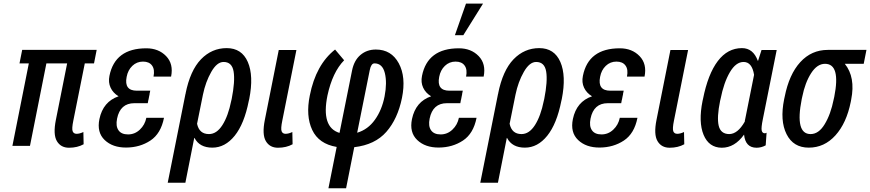

<svg xmlns="http://www.w3.org/2000/svg" viewBox="-20 -803 4790 1057"><path d="M439 -76.2 440.4 -8.8Q405.8 10.3 359.9 10.3Q314.5 10.3 293 -26.4Q271.5 -63 287.6 -143.1L349.6 -454.1H235.4L145 0H48.3L138.7 -454.1H87.4L102.1 -528.3H512.2L497.6 -454.1H446.8L383.8 -139.6Q374.5 -94.7 379.9 -80.6Q385.3 -66.4 401.9 -66.4Q418.5 -66.4 439 -76.2Z M719.7 -234.9Q641.6 -234.9 624.5 -149.9Q616.2 -108.9 632.3 -85.9Q647.9 -63 685.1 -63Q722.2 -63 750 -89.4Q777.8 -115.7 785.6 -154.3H882.8Q865.7 -67.4 808.1 -29.3Q750.5 8.8 675.3 9.3Q600.1 9.8 556.2 -32.2Q512.2 -74.2 527.3 -147.5Q547.4 -243.7 632.8 -272.9Q602.5 -291 588.9 -320.3Q575.2 -349.6 582.5 -385.3Q612.8 -537.1 785.6 -537.1Q853 -537.1 894.5 -494.1Q936 -451.2 921.9 -381.3H825.2Q833 -420.9 816.9 -442.4Q801.3 -463.9 767.1 -463.9Q732.9 -463.9 708.5 -440.4Q684.1 -417 677.2 -379.9Q662.1 -303.7 733.4 -303.7H807.1L803.2 -285.2H803.7L800.8 -271.5L797.4 -253.4H796.9L793.5 -234.9Z M1210.9 -461.9Q1174.3 -461.9 1143.1 -407.2Q1111.8 -352.5 1097.2 -281.7L1064.9 -121.6Q1076.7 -64.9 1130.4 -64.9Q1172.9 -64.9 1204.6 -114.7Q1236.3 -164.6 1252.9 -247.6L1255.4 -257.8Q1274.9 -356.4 1266.1 -409.2Q1257.3 -461.9 1210.9 -461.9ZM1050.8 -43.5H1049.3L1000.5 203.1H903.3L1001 -285.6H1002L1001.5 -287.6Q1026.9 -415 1086.4 -476.6Q1146 -538.1 1228 -538.1Q1311 -538.1 1344.2 -461.9Q1377.4 -385.7 1352.1 -257.8L1349.6 -247.6Q1324.7 -121.1 1272 -55.7Q1219.2 9.8 1148.9 9.8Q1078.6 9.8 1050.8 -43.5Z M1589.4 -76.2 1590.8 -8.8Q1556.2 10.3 1510.3 10.3Q1464.8 10.3 1443.4 -26.4Q1421.9 -63 1438 -143.1L1514.6 -527.8H1611.8L1534.2 -139.6Q1524.9 -94.7 1530.3 -80.6Q1535.6 -66.4 1552.2 -66.4Q1568.8 -66.4 1589.4 -76.2Z M2041.5 -454.1Q2022.9 -454.1 2015.6 -417L1946.3 -72.3Q2005.4 -89.8 2043.9 -143.6Q2082.5 -197.3 2097.2 -272.5Q2111.8 -347.7 2098.6 -400.9Q2085.4 -454.1 2041.5 -454.1ZM2049.3 -530.3Q2134.3 -530.3 2175.3 -454.6Q2216.3 -378.9 2192.9 -263.7Q2169.4 -148.4 2106.9 -77.1Q2044.4 -5.9 1930.2 7.3L1885.3 233.4H1788.1L1833.5 5.9Q1734.9 -10.7 1698.7 -87.9Q1662.6 -165 1685.5 -277.3Q1718.8 -446.8 1824.7 -530.3L1874.5 -471.2Q1810.5 -405.8 1782.7 -277.3Q1747.1 -102.1 1849.1 -71.3L1918 -414.1Q1929.2 -470.7 1964.4 -500.5Q1999.5 -530.3 2049.3 -530.3Z M2440.4 -234.9Q2362.3 -234.9 2345.2 -149.9Q2336.9 -108.9 2353 -85.9Q2368.7 -63 2405.8 -63Q2442.9 -63 2470.7 -89.4Q2498.5 -115.7 2506.3 -154.3H2603.5Q2586.4 -67.4 2528.8 -29.3Q2471.2 8.8 2396 9.3Q2320.8 9.8 2276.9 -32.2Q2232.9 -74.2 2248 -147.5Q2268.1 -243.7 2353.5 -272.9Q2323.2 -291 2309.6 -320.3Q2295.9 -349.6 2303.2 -385.3Q2333.5 -537.1 2506.3 -537.1Q2573.7 -537.1 2615.2 -494.1Q2656.7 -451.2 2642.6 -381.3H2545.9Q2553.7 -420.9 2537.6 -442.4Q2522 -463.9 2487.8 -463.9Q2453.6 -463.9 2429.2 -440.4Q2404.8 -417 2397.9 -379.9Q2382.8 -303.7 2454.1 -303.7H2527.8L2523.9 -285.2H2524.4L2521.5 -271.5L2518.1 -253.4H2517.6L2514.2 -234.9ZM2545.4 -783.2H2639.2L2530.8 -609.4H2484.4Z M2931.6 -461.9Q2895 -461.9 2863.8 -407.2Q2832.5 -352.5 2817.9 -281.7L2785.6 -121.6Q2797.4 -64.9 2851.1 -64.9Q2893.6 -64.9 2925.3 -114.7Q2957 -164.6 2973.6 -247.6L2976.1 -257.8Q2995.6 -356.4 2986.8 -409.2Q2978 -461.9 2931.6 -461.9ZM2771.5 -43.5H2770L2721.2 203.1H2624L2721.7 -285.6H2722.7L2722.2 -287.6Q2747.6 -415 2807.1 -476.6Q2866.7 -538.1 2948.7 -538.1Q3031.7 -538.1 3064.9 -461.9Q3098.1 -385.7 3072.8 -257.8L3070.3 -247.6Q3045.4 -121.1 2992.7 -55.7Q2939.9 9.8 2869.6 9.8Q2799.3 9.8 2771.5 -43.5Z M3326.2 -234.9Q3248 -234.9 3231 -149.9Q3222.7 -108.9 3238.8 -85.9Q3254.4 -63 3291.5 -63Q3328.6 -63 3356.4 -89.4Q3384.3 -115.7 3392.1 -154.3H3489.3Q3472.2 -67.4 3414.6 -29.3Q3356.9 8.8 3281.7 9.3Q3206.5 9.8 3162.6 -32.2Q3118.7 -74.2 3133.8 -147.5Q3153.8 -243.7 3239.3 -272.9Q3209 -291 3195.3 -320.3Q3181.6 -349.6 3189 -385.3Q3219.2 -537.1 3392.1 -537.1Q3459.5 -537.1 3501 -494.1Q3542.5 -451.2 3528.3 -381.3H3431.6Q3439.5 -420.9 3423.3 -442.4Q3407.7 -463.9 3373.5 -463.9Q3339.4 -463.9 3314.9 -440.4Q3290.5 -417 3283.7 -379.9Q3268.6 -303.7 3339.8 -303.7H3413.6L3409.7 -285.2H3410.2L3407.2 -271.5L3403.8 -253.4H3403.3L3399.9 -234.9Z M3745.6 -76.2 3747.1 -8.8Q3712.4 10.3 3666.5 10.3Q3621.1 10.3 3599.6 -26.4Q3578.1 -63 3594.2 -143.1L3670.9 -527.8H3768.1L3690.4 -139.6Q3681.2 -94.7 3686.5 -80.6Q3691.9 -66.4 3708.5 -66.4Q3725.1 -66.4 3745.6 -76.2Z M3994.1 -64.9Q4041 -64.9 4080.1 -133.3Q4080.1 -138.7 4082.5 -147.5L4131.3 -391.1Q4120.1 -461.9 4073.7 -461.9Q4031.2 -461.9 3998 -405.3Q3964.8 -348.6 3946.8 -257.8L3944.3 -247.6Q3925.8 -157.2 3936.5 -111.3Q3947.3 -65.4 3994.1 -64.9ZM4064.5 -538.1Q4126.5 -538.1 4151.9 -468.3H4153.3L4172.4 -527.8H4255.9L4179.7 -147.5Q4169.9 -99.6 4173.3 -84.5Q4176.8 -69.3 4190.4 -69.3Q4195.3 -69.3 4200.2 -72.3L4195.3 -2.9Q4171.4 10.3 4145 10.3Q4083.5 10.3 4076.2 -62Q4024.4 10.3 3953.6 10.3Q3882.8 9.8 3853.5 -60.5Q3824.2 -130.9 3847.7 -247.6L3850.1 -257.8Q3877.4 -395.5 3931.6 -466.8Q3985.8 -538.1 4064.5 -538.1Z M4393.6 -256.8Q4355.5 -64.9 4442.4 -64.9Q4487.3 -64.9 4520 -119.1Q4553.2 -173.3 4569.8 -256.8L4572.8 -270Q4608.9 -451.7 4522 -451.7Q4478.5 -451.7 4445.3 -399.9Q4412.1 -348.1 4396.5 -270ZM4296.9 -256.8 4299.8 -270Q4324.2 -393.6 4385.7 -460.9Q4447.3 -528.3 4537.1 -528.3H4750L4734.9 -451.7H4630.9Q4690.4 -377.9 4666 -254.9L4663.6 -242.2Q4640.1 -125 4579.1 -57.6Q4518.1 9.8 4432.6 9.8Q4347.2 9.8 4310.1 -64.5Q4272.9 -138.7 4296.9 -256.8Z"/></svg>

Font: RobotoCondensed-Italic
Style: Italic
Weight: 400
Designer: Google
Version: Version 1.200311; 2013